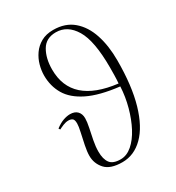

<svg xmlns="http://www.w3.org/2000/svg" viewBox="-189 -896 938 1024"><g transform="rotate(-30 280.0 -384.0)"><path d="M264 14Q190 14 158.5 -21Q127 -56 127 -103Q127 -129 134.5 -165.5Q142 -202 149.5 -235.5Q157 -269 157 -286Q157 -310 147.5 -316.5Q138 -323 124 -323Q108 -323 91 -316Q74 -309 63 -303L57 -312Q83 -332 106 -340Q129 -348 148 -348Q177 -348 192.5 -332Q208 -316 208 -289Q208 -267 201 -234Q194 -201 187 -165.5Q180 -130 180 -98Q180 -53 198 -28.5Q216 -4 263 -4Q301 -4 334.5 -33Q368 -62 393.5 -110.5Q419 -159 435.5 -219.5Q452 -280 455 -342Q334 -356 263.5 -391Q193 -426 162.5 -478Q132 -530 132 -595Q132 -626 141 -658.5Q150 -691 169.5 -719Q189 -747 220 -764.5Q251 -782 295 -782Q369 -782 417 -741Q465 -700 488 -630Q511 -560 511 -471Q511 -313 479.5 -205Q448 -97 392 -41.5Q336 14 264 14ZM455 -360Q457 -382 457.5 -410Q458 -438 458 -457Q458 -621 415 -692.5Q372 -764 301 -764Q240 -764 212.5 -717Q185 -670 185 -601Q185 -392 455 -360Z"/></g></svg>

Font: Display Extralight
Style: Italic
Weight: 200
Italic angle: -2°
Designer: Latin by Veronika Burian and Jose Scaglione. Greek by Irene Vlachou. Cyrillic by Vera Evstafieva
Foundry: TypeTogether
Version: Version 3.002